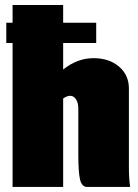

<svg xmlns="http://www.w3.org/2000/svg" viewBox="-20 -740 545 760"><path d="M29.8 -720.2H230V-649.9H360.8V-569.8H230V-464.8Q286.1 -509.8 350.1 -509.8Q412.1 -509.8 451.2 -476.3Q490.2 -442.9 490.2 -390.1V-80.1Q490.2 -33.2 495.1 0H325.2Q304.2 0 297.1 -28.1Q290 -56.2 290 -129.9V-310.1Q290 -332.5 281 -346.7Q272 -360.8 257.8 -360.8Q245.1 -360.8 230 -350.1V0H29.8V-569.8H4.9V-649.9H29.8Z"/></svg>

Font: Mikodacs
Style: Regular
Weight: 400
Designer: gluk (gluksza@wp.pl)
Foundry: gluk (gluksza@wp.pl)
Version: Version 0.28